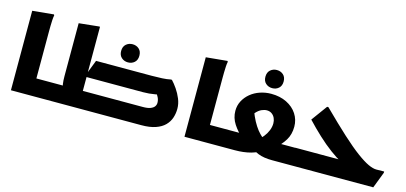

<svg xmlns="http://www.w3.org/2000/svg" viewBox="-68 -1262 3654 1729"><g transform="rotate(15 1759.5 -398.0)"><path d="M235 0V-162H396V-20L376 0ZM76 -741 274 -760 278 -752Q274 -734 272.5 -707Q271 -680 270.5 -652Q270 -624 270 -604V0H76Z M681 -162H1261Q1307 -162 1332.5 -172Q1358 -182 1369 -197.5Q1380 -213 1380 -232Q1380 -259 1368 -282.5Q1356 -306 1343 -320L1421 -317Q1376 -307 1344 -301.5Q1312 -296 1285.5 -293.5Q1259 -291 1230 -291H685L748 -454H1267Q1316 -454 1363 -456.5Q1410 -459 1440 -466H1452Q1477 -440 1503.5 -401.5Q1530 -363 1548.5 -318Q1567 -273 1567 -226Q1567 -182 1553.5 -141.5Q1540 -101 1508.5 -69Q1477 -37 1423.5 -18.5Q1370 0 1292 0H681ZM1028 -515Q993 -515 968 -537Q943 -559 943 -599Q943 -640 968 -662Q993 -684 1028 -684Q1064 -684 1088.5 -662Q1113 -640 1113 -599Q1113 -559 1088.5 -537Q1064 -515 1028 -515ZM376 0V-142L396 -162H596L532 -135Q518 -146 513.5 -175.5Q509 -205 509 -248V-741L691 -760H703V-83L624 -162H830V-20L810 0Z M1853 0V-162H2014V-20L1994 0ZM1694 -741 1892 -760 1896 -752Q1892 -734 1890.5 -707Q1889 -680 1888.5 -652Q1888 -624 1888 -604V0H1694Z M2350 -576Q2432 -576 2494.5 -545Q2557 -514 2591.5 -461Q2626 -408 2626 -343Q2626 -271 2593.5 -217.5Q2561 -164 2510 -121L2470 -162H2704V-20L2684 0H2510Q2433 0 2381 -20.5Q2329 -41 2292 -77L2438 -83Q2379 -36 2312 -18Q2245 0 2163 0H1994V-142L2014 -162H2249L2204 -120Q2150 -166 2113 -222.5Q2076 -279 2076 -345Q2076 -395 2098 -437Q2120 -479 2158 -510.5Q2196 -542 2246 -559Q2296 -576 2350 -576ZM2209 -299 2226 -445Q2237 -389 2257.5 -342.5Q2278 -296 2301.5 -260Q2325 -224 2348.5 -200Q2372 -176 2388 -165L2332 -148Q2363 -166 2386 -194.5Q2409 -223 2422.5 -256.5Q2436 -290 2436 -323Q2436 -349 2426 -371.5Q2416 -394 2396.5 -408Q2377 -422 2350 -422Q2327 -422 2301.5 -410.5Q2276 -399 2252 -372.5Q2228 -346 2209 -299ZM2343 -627Q2308 -627 2283 -649Q2258 -671 2258 -711Q2258 -752 2283 -774Q2308 -796 2343 -796Q2379 -796 2403.5 -774Q2428 -752 2428 -711Q2428 -671 2403.5 -649Q2379 -627 2343 -627Z M2664 0V-143L2684 -163H3165L3125 -140Q3069 -170 3007 -216Q2945 -262 2881.5 -321Q2818 -380 2757 -445L2865 -593H2877Q3003 -468 3095 -384Q3187 -300 3253 -251.5Q3319 -203 3363.5 -182.5Q3408 -162 3439 -162L3512 -163V-151L3454 0Z"/></g></svg>

Font: Kufam ExtraBold
Style: Regular
Weight: 800
Designer: Wael Morcos, Artur Schmal
Foundry: Original Type
Version: Version 1.300; ttfautohint (v1.8.3)